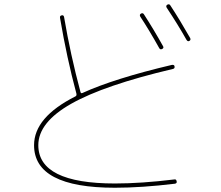

<svg xmlns="http://www.w3.org/2000/svg" viewBox="-20 -842 1040 902"><path d="M728 -616Q680 -702 639 -764Q634 -773 642 -778Q651 -783 656 -775Q702 -704 746 -625Q751 -617 742 -612Q733 -607 728 -616ZM856 -655Q818 -723 763 -806Q758 -815 766 -820Q775 -825 780 -817Q824 -750 873 -664Q878 -655 870 -650Q862 -645 856 -655ZM520 40Q140 40 140 -160Q140 -291 334 -389Q341 -392 339 -402Q294 -569 262 -758Q260 -768 270 -770Q279 -772 281 -762Q311 -585 358 -410Q360 -402 367 -405Q516 -473 787 -537Q799 -539 800 -530Q802 -520 792 -518Q469 -442 314.5 -354.5Q160 -267 160 -160Q160 20 520 20Q643 20 799 1Q808 -1 810 10Q812 19 802 21Q645 40 520 40Z"/></svg>

Font: Rounded Mplus 1c Thin
Style: Regular
Weight: 250
Version: Version 1.059.20150529